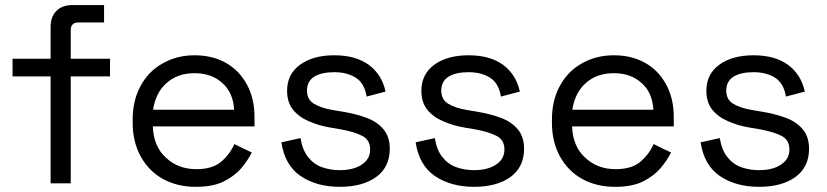

<svg xmlns="http://www.w3.org/2000/svg" viewBox="-20 -720 3248 754"><path d="M178.7 0Q178.7 -105.5 178.7 -419.9Q141.6 -419.9 29.3 -419.9Q29.3 -437.5 29.3 -489.3Q66.4 -489.3 178.7 -489.3Q178.7 -520.5 178.7 -614.3Q178.7 -654.3 201.2 -676.8Q223.6 -700.2 265.6 -700.2Q306.6 -700.2 388.7 -700.2Q388.7 -682.6 388.7 -631.8Q363.3 -631.8 288.1 -631.8Q257.8 -631.8 257.8 -601.6Q257.8 -564.5 257.8 -489.3Q296.9 -489.3 412.1 -489.3Q412.1 -471.7 412.1 -419.9Q373 -419.9 257.8 -419.9Q257.8 -315.4 257.8 0Q238.3 0 178.7 0Z M749 13.7Q675.8 13.7 619.1 -17.6Q563.5 -48.8 532.2 -106.4Q501 -163.1 501 -238.3Q501 -242.2 501 -250Q501 -326.2 532.2 -382.8Q563.5 -440.4 618.2 -470.7Q673.8 -502.9 744.1 -502.9Q813.5 -502.9 866.2 -473.6Q918.9 -444.3 949.2 -388.7Q979.5 -334 979.5 -259.8Q979.5 -248 979.5 -223.6Q879.9 -223.6 580.1 -223.6Q583 -144.5 631.8 -100.6Q679.7 -55.7 751 -55.7Q814.5 -55.7 848.6 -85Q882.8 -114.3 900.4 -154.3Q922.9 -142.6 968.8 -121.1Q953.1 -89.8 926.8 -58.6Q900.4 -28.3 857.4 -6.8Q815.4 13.7 749 13.7ZM581.1 -289.1Q661.1 -289.1 899.4 -289.1Q895.5 -357.4 852.5 -394.5Q810.5 -432.6 744.1 -432.6Q677.7 -432.6 634.8 -394.5Q591.8 -357.4 581.1 -289.1Z M1314.5 13.7Q1223.6 13.7 1161.1 -28.3Q1098.6 -70.3 1085 -161.1Q1110.4 -167 1160.2 -177.7Q1168 -129.9 1190.4 -102.5Q1211.9 -75.2 1244.1 -63.5Q1277.3 -51.8 1314.5 -51.8Q1369.1 -51.8 1401.4 -74.2Q1433.6 -95.7 1433.6 -132.8Q1433.6 -170.9 1402.3 -186.5Q1372.1 -202.1 1319.3 -211.9Q1305.7 -213.9 1278.3 -218.8Q1231.4 -226.6 1192.4 -244.1Q1153.3 -260.7 1129.9 -290Q1107.4 -319.3 1107.4 -363.3Q1107.4 -428.7 1158.2 -465.8Q1209 -502.9 1293 -502.9Q1376 -502.9 1427.7 -465.8Q1479.5 -427.7 1494.1 -360.4Q1469.7 -353.5 1419.9 -340.8Q1411.1 -393.6 1377 -415Q1342.8 -436.5 1293 -436.5Q1243.2 -436.5 1213.9 -418.9Q1185.5 -400.4 1185.5 -364.3Q1185.5 -329.1 1212.9 -312.5Q1240.2 -295.9 1286.1 -288.1Q1299.8 -286.1 1327.1 -281.2Q1378.9 -272.5 1420.9 -256.8Q1461.9 -241.2 1486.3 -211.9Q1510.7 -182.6 1510.7 -135.7Q1510.7 -64.5 1458 -25.4Q1404.3 13.7 1314.5 13.7Z M1841.8 13.7Q1751 13.7 1688.5 -28.3Q1626 -70.3 1612.3 -161.1Q1637.7 -167 1687.5 -177.7Q1695.3 -129.9 1717.8 -102.5Q1739.3 -75.2 1771.5 -63.5Q1804.7 -51.8 1841.8 -51.8Q1896.5 -51.8 1928.7 -74.2Q1960.9 -95.7 1960.9 -132.8Q1960.9 -170.9 1929.7 -186.5Q1899.4 -202.1 1846.7 -211.9Q1833 -213.9 1805.7 -218.8Q1758.8 -226.6 1719.7 -244.1Q1680.7 -260.7 1657.2 -290Q1634.8 -319.3 1634.8 -363.3Q1634.8 -428.7 1685.5 -465.8Q1736.3 -502.9 1820.3 -502.9Q1903.3 -502.9 1955.1 -465.8Q2006.8 -427.7 2021.5 -360.4Q1997.1 -353.5 1947.3 -340.8Q1938.5 -393.6 1904.3 -415Q1870.1 -436.5 1820.3 -436.5Q1770.5 -436.5 1741.2 -418.9Q1712.9 -400.4 1712.9 -364.3Q1712.9 -329.1 1740.2 -312.5Q1767.6 -295.9 1813.5 -288.1Q1827.1 -286.1 1854.5 -281.2Q1906.2 -272.5 1948.2 -256.8Q1989.3 -241.2 2013.7 -211.9Q2038.1 -182.6 2038.1 -135.7Q2038.1 -64.5 1985.4 -25.4Q1931.6 13.7 1841.8 13.7Z M2395.5 13.7Q2322.3 13.7 2265.6 -17.6Q2210 -48.8 2178.7 -106.4Q2147.5 -163.1 2147.5 -238.3Q2147.5 -242.2 2147.5 -250Q2147.5 -326.2 2178.7 -382.8Q2210 -440.4 2264.6 -470.7Q2320.3 -502.9 2390.6 -502.9Q2460 -502.9 2512.7 -473.6Q2565.4 -444.3 2595.7 -388.7Q2626 -334 2626 -259.8Q2626 -248 2626 -223.6Q2526.4 -223.6 2226.6 -223.6Q2229.5 -144.5 2278.3 -100.6Q2326.2 -55.7 2397.5 -55.7Q2460.9 -55.7 2495.1 -85Q2529.3 -114.3 2546.9 -154.3Q2569.3 -142.6 2615.2 -121.1Q2599.6 -89.8 2573.2 -58.6Q2546.9 -28.3 2503.9 -6.8Q2461.9 13.7 2395.5 13.7ZM2227.5 -289.1Q2307.6 -289.1 2545.9 -289.1Q2542 -357.4 2499 -394.5Q2457 -432.6 2390.6 -432.6Q2324.2 -432.6 2281.2 -394.5Q2238.3 -357.4 2227.5 -289.1Z M2960.9 13.7Q2870.1 13.7 2807.6 -28.3Q2745.1 -70.3 2731.4 -161.1Q2756.8 -167 2806.6 -177.7Q2814.5 -129.9 2836.9 -102.5Q2858.4 -75.2 2890.6 -63.5Q2923.8 -51.8 2960.9 -51.8Q3015.6 -51.8 3047.9 -74.2Q3080.1 -95.7 3080.1 -132.8Q3080.1 -170.9 3048.8 -186.5Q3018.6 -202.1 2965.8 -211.9Q2952.1 -213.9 2924.8 -218.8Q2877.9 -226.6 2838.9 -244.1Q2799.8 -260.7 2776.4 -290Q2753.9 -319.3 2753.9 -363.3Q2753.9 -428.7 2804.7 -465.8Q2855.5 -502.9 2939.5 -502.9Q3022.5 -502.9 3074.2 -465.8Q3126 -427.7 3140.6 -360.4Q3116.2 -353.5 3066.4 -340.8Q3057.6 -393.6 3023.4 -415Q2989.3 -436.5 2939.5 -436.5Q2889.6 -436.5 2860.4 -418.9Q2832 -400.4 2832 -364.3Q2832 -329.1 2859.4 -312.5Q2886.7 -295.9 2932.6 -288.1Q2946.3 -286.1 2973.6 -281.2Q3025.4 -272.5 3067.4 -256.8Q3108.4 -241.2 3132.8 -211.9Q3157.2 -182.6 3157.2 -135.7Q3157.2 -64.5 3104.5 -25.4Q3050.8 13.7 2960.9 13.7Z"/></svg>

Font: Kadena Space Grotesk
Style: Regular
Weight: 400
Designer: Florian Karsten
Version: Version 2.000